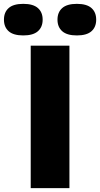

<svg xmlns="http://www.w3.org/2000/svg" viewBox="-94 -977 519 997"><path d="M65.5 0V-740H266.5V0ZM305 -793Q254 -793 229.2 -814.8Q204.5 -836.5 204.5 -875Q204.5 -913.5 229.2 -935.2Q254 -957 305 -957Q356.5 -957 381 -935.2Q405.5 -913.5 405.5 -875Q405.5 -836.5 381 -814.8Q356.5 -793 305 -793ZM27 -793Q-24.5 -793 -49 -814.8Q-73.5 -836.5 -73.5 -875Q-73.5 -913.5 -49 -935.2Q-24.5 -957 27 -957Q78 -957 102.8 -935.2Q127.5 -913.5 127.5 -875Q127.5 -836.5 102.8 -814.8Q78 -793 27 -793Z"/></svg>

Font: Encode Sans SemiExpanded SemiExpanded ExtraBold
Style: Regular
Weight: 800
Width: 6
Designer: Multiple Designers
Foundry: Impallari Type
Version: Version 3.000; ttfautohint (v1.8.3) -l 8 -r 50 -G 200 -x 14 